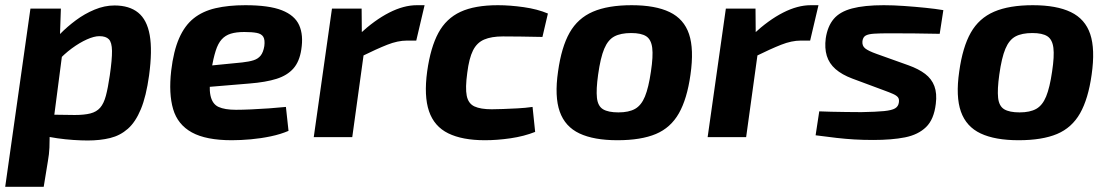

<svg xmlns="http://www.w3.org/2000/svg" viewBox="-28 -527 4263 738"><path d="M412 -506Q469 -506 503 -478.5Q537 -451 547.5 -392Q558 -333 545 -237Q534 -157 513.5 -107.5Q493 -58 463.5 -32Q434 -6 395.5 3.5Q357 13 309 13Q285 13 254.5 11Q224 9 192.5 4.5Q161 0 132 -7Q103 -14 82 -23L104 -88Q149 -87 186 -86Q223 -85 259 -85Q296 -85 319.5 -91Q343 -97 357 -113Q371 -129 379 -159Q387 -189 394 -237Q403 -299 402.5 -331.5Q402 -364 390.5 -376Q379 -388 354 -388Q334 -388 306 -375.5Q278 -363 248 -341Q218 -319 191 -289L164 -349Q178 -371 204 -397.5Q230 -424 263.5 -449Q297 -474 335.5 -490Q374 -506 412 -506ZM206 -494 202 -376 217 -364 173 -26 163 -10Q163 16 162 40.5Q161 65 156 93L140 191H-8L89 -494Z M915 -507Q1006 -507 1055.5 -487.5Q1105 -468 1122 -430Q1139 -392 1130 -336Q1123 -290 1099.5 -263.5Q1076 -237 1035 -224Q994 -211 931 -206L679 -185L690 -266L903 -287Q930 -290 947 -295.5Q964 -301 974 -313.5Q984 -326 988 -350Q991 -374 984 -385.5Q977 -397 959 -400.5Q941 -404 911 -404Q880 -404 859 -397.5Q838 -391 824 -375.5Q810 -360 801 -331.5Q792 -303 784 -258Q774 -193 781 -160Q788 -127 812 -116Q836 -105 879 -105Q903 -105 937 -106.5Q971 -108 1006.5 -110.5Q1042 -113 1071 -116L1081 -24Q1051 -11 1013 -3Q975 5 936 8.5Q897 12 863 12Q764 12 709.5 -18Q655 -48 637.5 -107.5Q620 -167 630 -255Q639 -331 660.5 -380Q682 -429 716.5 -456.5Q751 -484 800.5 -495.5Q850 -507 915 -507Z M1362 -494 1363 -376 1376 -362 1326 0H1178L1248 -494ZM1604 -507 1572 -371H1536Q1501 -371 1460.5 -355Q1420 -339 1359 -309L1353 -395Q1412 -450 1468 -478.5Q1524 -507 1574 -507Z M1886 -507Q1932 -507 1985 -499.5Q2038 -492 2078 -475L2057 -385Q2013 -386 1973 -386.5Q1933 -387 1905 -387Q1861 -387 1833 -375Q1805 -363 1790 -333Q1775 -303 1768 -247Q1760 -189 1766 -159Q1772 -129 1795.5 -118Q1819 -107 1862 -107Q1880 -107 1905.5 -108Q1931 -109 1961 -110.5Q1991 -112 2019 -116L2029 -20Q1986 -3 1934.5 4.5Q1883 12 1836 12Q1749 12 1695 -14.5Q1641 -41 1621 -99.5Q1601 -158 1614 -253Q1627 -345 1657 -400.5Q1687 -456 1742 -481.5Q1797 -507 1886 -507Z M2400 -507Q2491 -507 2546 -480.5Q2601 -454 2620.5 -396Q2640 -338 2626 -240Q2613 -147 2581.5 -91.5Q2550 -36 2493 -12Q2436 12 2345 12Q2255 12 2199.5 -14Q2144 -40 2123.5 -98Q2103 -156 2117 -252Q2130 -346 2161.5 -401.5Q2193 -457 2251 -482Q2309 -507 2400 -507ZM2398 -400Q2358 -400 2333.5 -387Q2309 -374 2294.5 -339.5Q2280 -305 2271 -240Q2263 -183 2266.5 -151Q2270 -119 2290 -107Q2310 -95 2349 -95Q2389 -95 2413 -108.5Q2437 -122 2451 -156Q2465 -190 2474 -252Q2483 -311 2479 -343Q2475 -375 2456 -387.5Q2437 -400 2398 -400Z M2876 -494 2877 -376 2890 -362 2840 0H2692L2762 -494ZM3118 -507 3086 -371H3050Q3015 -371 2974.5 -355Q2934 -339 2873 -309L2867 -395Q2926 -450 2982 -478.5Q3038 -507 3088 -507Z M3369 -507Q3406 -507 3448 -504Q3490 -501 3529.5 -497Q3569 -493 3598 -488L3584 -397Q3536 -398 3488.5 -398.5Q3441 -399 3392 -399Q3354 -399 3331.5 -397.5Q3309 -396 3299 -390Q3289 -384 3287 -369Q3285 -351 3297.5 -341Q3310 -331 3341 -320L3464 -276Q3503 -262 3528 -243Q3553 -224 3563.5 -196Q3574 -168 3569 -128Q3562 -68 3531.5 -38.5Q3501 -9 3450.5 1Q3400 11 3328 11Q3289 11 3255.5 9Q3222 7 3187 3Q3152 -1 3107 -7L3121 -99Q3139 -98 3166.5 -97.5Q3194 -97 3224.5 -96.5Q3255 -96 3283 -96Q3340 -97 3370 -100Q3400 -103 3412.5 -110.5Q3425 -118 3427 -133Q3429 -146 3423.5 -153Q3418 -160 3404.5 -166Q3391 -172 3369 -180L3248 -225Q3208 -240 3183.5 -261.5Q3159 -283 3150 -312.5Q3141 -342 3146 -380Q3153 -426 3176.5 -454Q3200 -482 3247 -494.5Q3294 -507 3369 -507Z M3942 -507Q4033 -507 4088 -480.5Q4143 -454 4162.5 -396Q4182 -338 4168 -240Q4155 -147 4123.5 -91.5Q4092 -36 4035 -12Q3978 12 3887 12Q3797 12 3741.5 -14Q3686 -40 3665.5 -98Q3645 -156 3659 -252Q3672 -346 3703.5 -401.5Q3735 -457 3793 -482Q3851 -507 3942 -507ZM3940 -400Q3900 -400 3875.5 -387Q3851 -374 3836.5 -339.5Q3822 -305 3813 -240Q3805 -183 3808.5 -151Q3812 -119 3832 -107Q3852 -95 3891 -95Q3931 -95 3955 -108.5Q3979 -122 3993 -156Q4007 -190 4016 -252Q4025 -311 4021 -343Q4017 -375 3998 -387.5Q3979 -400 3940 -400Z"/></svg>

Font: Exo 2
Style: Bold Italic
Weight: 700
Italic angle: -8°
Designer: Natanael Gama
Foundry: Natanael Gama
Version: Version 2.010